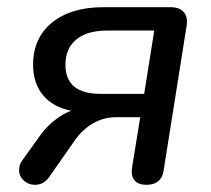

<svg xmlns="http://www.w3.org/2000/svg" viewBox="-20 -507 586 534"><path d="M347 -39 370 -181H303Q268 -181 238 -163.5Q208 -146 187 -115L117 -15Q102 7 77 7Q59 7 46 -5Q33 -17 33 -34Q33 -49 42 -61L95 -135Q112 -157 134 -174Q156 -191 178 -199Q127 -209 99.5 -242.5Q72 -276 72 -327Q72 -401 124.5 -444Q177 -487 268 -487H454Q479 -487 491 -473.5Q503 -460 499 -435L435 -32Q429 7 387 7Q365 7 354.5 -5Q344 -17 347 -39ZM381 -246 409 -422H278Q222 -422 192 -397Q162 -372 162 -327Q162 -246 259 -246Z"/></svg>

Font: SN Pro
Style: Italic
Weight: 400
Italic angle: -9°
Designer: Tobias Whetton
Foundry: Supernotes
Version: Version 1.003